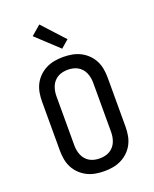

<svg xmlns="http://www.w3.org/2000/svg" viewBox="-177 -1080 954 1187"><g transform="rotate(-20 300.0 -487.0)"><path d="M300 8Q271 8 242.5 3Q214 -2 188 -15Q162 -28 141 -48.5Q120 -69 107 -94.5Q94 -120 89 -148.5Q84 -177 84 -206V-529Q84 -558 89 -586.5Q94 -615 107 -640.5Q120 -666 141 -686.5Q162 -707 188 -720Q214 -733 242.5 -738Q271 -743 300 -743Q329 -743 357.5 -738Q386 -733 412 -720Q438 -707 459 -686.5Q480 -666 493 -640.5Q506 -615 511 -586.5Q516 -558 516 -529V-206Q516 -177 511 -148.5Q506 -120 493 -94.5Q480 -69 459 -48.5Q438 -28 412 -15Q386 -2 357.5 3Q329 8 300 8ZM300 -76Q317 -76 333.5 -79.5Q350 -83 364.5 -91Q379 -99 390.5 -112Q402 -125 408.5 -140.5Q415 -156 418 -172.5Q421 -189 421 -206V-529Q421 -546 418 -562.5Q415 -579 408.5 -594.5Q402 -610 390.5 -623Q379 -636 364.5 -644Q350 -652 333.5 -655.5Q317 -659 300 -659Q283 -659 266.5 -655.5Q250 -652 235.5 -644Q221 -636 209.5 -623Q198 -610 191.5 -594.5Q185 -579 182 -562.5Q179 -546 179 -529V-206Q179 -189 182 -172.5Q185 -156 191.5 -140.5Q198 -125 209.5 -112Q221 -99 235.5 -91Q250 -83 266.5 -79.5Q283 -76 300 -76ZM313 -793 168 -928 231 -982 364 -837Z"/></g></svg>

Font: Iosevka Etoile Medium
Style: Regular
Weight: 500
Designer: Belleve Invis
Foundry: Belleve Invis
Version: Version 22.1.2; ttfautohint (v1.8.4)